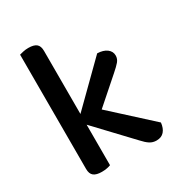

<svg xmlns="http://www.w3.org/2000/svg" viewBox="-159 -766 825 883"><g transform="rotate(-30 253.0 -325.0)"><path d="M175 -2Q168 1 155.5 3.5Q143 6 128 6Q99 6 85 -5Q71 -16 71 -42V-649Q78 -651 91 -654Q104 -657 119 -657Q148 -657 161.5 -646Q175 -635 175 -609V-274L381 -477Q413 -476 431.5 -462Q450 -448 450 -426Q450 -408 438 -394Q426 -380 403 -360L270 -243L476 -55Q473 -26 458.5 -9.5Q444 7 418 7Q398 7 382.5 -3Q367 -13 349 -33L175 -217V-2Z"/></g></svg>

Font: Baloo 2 Latin Medium
Style: Regular
Weight: 500
Designer: Sarang Kulkarni and Ek Type
Foundry: Ek Type
Version: Version 1.001